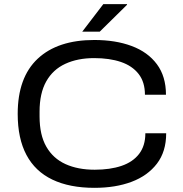

<svg xmlns="http://www.w3.org/2000/svg" viewBox="-20 -890 879 922"><path d="M434 12Q314 12 231.5 -27.5Q149 -67 107 -146Q65 -225 65 -343Q65 -518 161 -608Q257 -698 433 -698Q535 -698 612.5 -669Q690 -640 733.5 -581.5Q777 -523 777 -435H676Q676 -496 645.5 -535Q615 -574 560.5 -592.5Q506 -611 432 -611Q353 -611 293.5 -583.5Q234 -556 202 -499Q170 -442 170 -354V-331Q170 -242 202.5 -185.5Q235 -129 294.5 -102Q354 -75 435 -75Q509 -75 563.5 -93.5Q618 -112 648 -151Q678 -190 678 -250H778Q778 -162 733.5 -104Q689 -46 612 -17Q535 12 434 12ZM375 -738 476 -870H590V-867L459 -738Z"/></svg>

Font: Archivo SemiExpanded
Style: Regular
Weight: 400
Width: 6
Designer: Hector Gatti
Foundry: Omnibus-Type
Version: Version 2.001